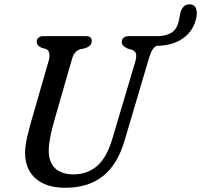

<svg xmlns="http://www.w3.org/2000/svg" viewBox="-20 -870 947 904"><path d="M509 -217 616.5 -578.5Q623 -600.5 621 -614.2Q619 -628 601 -635.5L581.5 -641Q552.5 -654.5 553 -672.5Q553.5 -684.5 562.2 -692.2Q571 -700 588 -700H732Q773.5 -703.5 794.2 -721Q815 -738.5 821.5 -770.5L828 -803.5Q832 -825 843.5 -837.8Q855 -850.5 876 -849.5Q894 -849 901.8 -832.5Q909.5 -816 905 -790Q893.5 -728.5 845 -692Q796.5 -655.5 717.5 -654Q695.5 -645 681.5 -596.5L567 -209.5Q533.5 -94.5 464 -40.2Q394.5 14 289 14Q222 14 179.8 -8Q137.5 -30 117.5 -67.2Q97.5 -104.5 98 -150.5Q98.5 -184.5 108.2 -226Q118 -267.5 129 -305.5L209.5 -585Q214.5 -603.5 211.8 -619.2Q209 -635 196 -639.5L175.5 -645Q162.5 -652 157.8 -658Q153 -664 153 -675Q153 -685 161.2 -692.5Q169.5 -700 184.5 -700H383Q412.5 -700 412 -677Q412 -666.5 405 -657.5Q398 -648.5 380.5 -643L356 -637.5Q329 -629 318 -589L236.5 -305.5Q224 -261.5 217 -226.8Q210 -192 209.5 -164Q209 -106.5 239.5 -77.8Q270 -49 325.5 -49Q391 -49 436.8 -88.2Q482.5 -127.5 509 -217Z"/></svg>

Font: Fraunces 72pt S100
Style: Italic
Weight: 400
Italic angle: -16°
Version: Version 1.000; ttfautohint (v1.8.3)